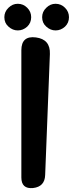

<svg xmlns="http://www.w3.org/2000/svg" viewBox="-20 -988 385 1016"><path d="M93 -722Q93 -800 170 -790Q247 -780 244 -702L219 -62Q217 0 155 7Q93 13 93 -49ZM74 -827Q47 -827 25 -847Q3 -866 3 -897Q3 -926 25 -947Q46 -968 74 -968Q103 -968 124 -947Q145 -926 145 -897Q145 -867 124 -847Q102 -827 74 -827ZM274 -827Q247 -827 225 -847Q203 -866 203 -897Q203 -926 225 -947Q246 -968 274 -968Q303 -968 324 -947Q345 -926 345 -897Q345 -867 324 -847Q302 -827 274 -827Z"/></svg>

Font: MaokenZhuyuanTi
Style: Regular
Weight: 400
Designer: Fontworks Inc & LongZhuTi team: ZERO子、时光羊、荆南、频凡、刘鹏、Little White Dog、帆影Magmeta、奈白不弍、白日月球、ChaoTawei、雨三（排名不分先后）
Version: Version 1.000; 20230222